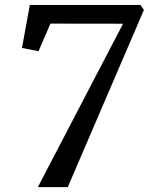

<svg xmlns="http://www.w3.org/2000/svg" viewBox="-20 -763 607 783"><path d="M481.9 -666.3 185.7 -666.7 137.1 -554.2 69.7 -567.4 101.7 -743H552.7L566.9 -722.6L256.3 0.3L134.4 0Z"/></svg>

Font: Merriweather Light
Style: Italic
Weight: 300
Italic angle: -7.8°
Designer: Eben Sorkin
Foundry: Eben Sorkin
Version: Version 2.101